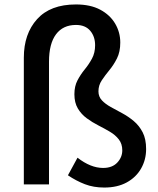

<svg xmlns="http://www.w3.org/2000/svg" viewBox="-20 -828 708 862"><path d="M448 14Q400 14 361 -1Q322 -16 285 -41L328 -120Q387 -74 443 -74Q484 -74 506.5 -98Q529 -122 529 -153Q529 -182 513.5 -202Q498 -222 473.5 -236.5Q449 -251 421.5 -265Q394 -279 369.5 -297Q345 -315 329.5 -341Q314 -367 314 -405Q314 -441 328 -467.5Q342 -494 360.5 -516.5Q379 -539 393 -565Q407 -591 407 -625Q407 -664 385 -690Q363 -716 321 -716Q263 -716 231.5 -674Q200 -632 200 -551V0H87V-569Q87 -676 146.5 -742Q206 -808 321 -808Q386 -808 430 -784.5Q474 -761 497 -722Q520 -683 520 -637Q520 -595 505 -565.5Q490 -536 471 -513Q452 -490 437 -467.5Q422 -445 422 -418Q422 -394 437.5 -377.5Q453 -361 477.5 -347.5Q502 -334 529 -319.5Q556 -305 580.5 -284.5Q605 -264 620.5 -234Q636 -204 636 -159Q636 -111 613.5 -71.5Q591 -32 549 -9Q507 14 448 14Z"/></svg>

Font: Source Han Sans SC Medium
Style: Regular
Weight: 500
Designer: Ryoko NISHIZUKA 西塚涼子 (kana, bopomofo & ideographs); Paul D. Hunt (Latin, Greek & Cyrillic); Sandoll Communications 산돌커뮤니
Foundry: Adobe
Version: Version 2.004;hotconv 1.0.118;makeotfexe 2.5.65603